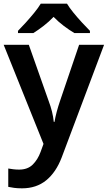

<svg xmlns="http://www.w3.org/2000/svg" viewBox="-20 -786 587 1046"><path d="M0 -542H137L245 -236Q256 -207 263 -179Q270 -151 273 -122H277Q281 -147 289 -177Q297 -207 307 -236L411 -542H547L316 72Q285 153 231.5 196.5Q178 240 100 240Q75 240 57 237.5Q39 235 25 232V132Q36 134 51.5 136Q67 138 84 138Q131 138 158.5 110.5Q186 83 201 42L217 -2ZM345 -766Q358 -744 380.5 -716.5Q403 -689 427 -663Q451 -637 470 -618V-606H385Q358 -622 328 -644.5Q298 -667 272 -694Q246 -667 217.5 -645Q189 -623 162 -606H78V-618Q97 -637 120.5 -663Q144 -689 166.5 -716.5Q189 -744 202 -766Z"/></svg>

Font: Noto Sans Gujarati SemiBold
Style: Regular
Weight: 600
Designer: Jelle Bosma - Monotype Design Team, Universal Thirst
Foundry: Monotype Imaging Inc.
Version: Version 2.106; ttfautohint (v1.8.4.7-5d5b)